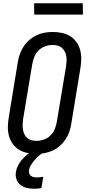

<svg xmlns="http://www.w3.org/2000/svg" viewBox="-20 -940 540 1183"><path d="M204 8Q175 8 147 2Q119 -4 96.5 -18Q74 -32 58 -54.5Q42 -77 35 -103.5Q28 -130 28.5 -159Q29 -188 34 -217L90 -559Q94 -584 103 -608.5Q112 -633 126.5 -655Q141 -677 161.5 -694.5Q182 -712 205.5 -723Q229 -734 254.5 -738.5Q280 -743 305 -743Q334 -743 362 -737Q390 -731 412.5 -717Q435 -703 451 -680.5Q467 -658 474 -631.5Q481 -605 480.5 -576Q480 -547 475 -518L419 -176Q415 -151 406.5 -126.5Q398 -102 383 -80Q368 -58 348 -40.5Q328 -23 304 -12Q280 -1 254.5 3.5Q229 8 204 8ZM205 -72Q227 -72 250 -80Q273 -88 290.5 -105Q308 -122 317 -144Q326 -166 330 -189L387 -531Q389 -547 390 -563Q391 -579 388.5 -594Q386 -609 379 -622.5Q372 -636 361 -645.5Q350 -655 335 -659Q320 -663 304 -663Q282 -663 259 -655Q236 -647 218.5 -630Q201 -613 192 -591Q183 -569 179 -546L122 -204Q120 -188 119.5 -172Q119 -156 121.5 -141Q124 -126 130.5 -112.5Q137 -99 148 -89.5Q159 -80 174 -76Q189 -72 205 -72ZM189 223Q166 223 144 217.5Q122 212 105.5 199Q89 186 81.5 164.5Q74 143 78 120Q81 101 90 82Q99 63 112.5 47Q126 31 142 17Q158 3 176 -8H249L248 0Q232 9 218 21Q204 33 192.5 47Q181 61 171 76.5Q161 92 159 109Q157 119 160 128.5Q163 138 170.5 143.5Q178 149 187.5 151Q197 153 207 153Q217 153 227 152Q237 151 247 149L235 219Q223 221 212 222Q201 223 189 223ZM191 -850 190 -920H490L491 -850Z"/></svg>

Font: Iosevka Medium Oblique
Style: Regular
Weight: 500
Italic angle: -9°
Monospace: yes
Designer: Belleve Invis
Foundry: Belleve Invis
Version: Version 32.5.0; ttfautohint (v1.8.4)